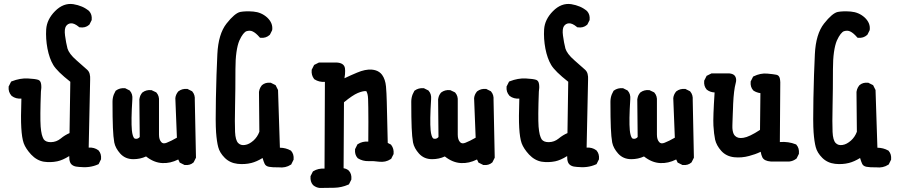

<svg xmlns="http://www.w3.org/2000/svg" viewBox="-20 -807 4540 964"><path d="M377.4 31.2Q340.8 29.8 332 7.8Q327.1 -4.4 327.6 -23.4Q294.9 -2.9 267.6 2.9Q233.9 9.8 200.2 4.9Q182.6 2 166.5 -7.1Q150.4 -16.1 136.2 -31.2Q108.9 -61 99.1 -87.9Q89.8 -114.3 86.9 -165.5Q84 -212.9 87.4 -312Q73.2 -311 61.3 -314.2Q49.3 -317.4 39.1 -325.2L38.1 -325.7L37.6 -326.7Q21 -345.2 23.4 -371.1V-373L24.4 -374.5L34.2 -394L36.1 -397.5L39.6 -398.9Q80.6 -415 119.6 -413.1Q139.2 -412.1 151.6 -410.4Q164.1 -408.7 171.9 -406.2Q184.1 -401.9 186.5 -384.3Q189 -366.7 185.5 -347.2Q180.7 -219.7 184.1 -171.4Q185.1 -159.7 186.5 -149.7Q188 -139.6 189.9 -131.8Q191.9 -124 194.3 -118.2Q196.8 -112.3 199.2 -107.9Q210 -92.8 235.8 -93.3Q263.2 -93.8 284.7 -111.3Q295.9 -120.6 307.1 -127.4Q318.4 -134.3 329.1 -138.7L333 -396.5Q266.6 -448.7 247.6 -480.5Q228 -513.2 218.3 -563Q209 -612.8 211.9 -659.7Q215.3 -709.5 256.3 -751Q298.3 -793.5 348.1 -786.1Q371.6 -782.2 391.6 -773.7Q411.6 -765.1 427.2 -751.5L427.7 -751L428.2 -750.5Q442.9 -733.9 440.4 -708V-706.1L439.5 -704.6L429.7 -685.1L428.7 -683.6L427.2 -682.1Q408.2 -665.5 380.4 -669.9L377.4 -670.4L375.5 -672.4Q353 -690.9 336.4 -689.9Q320.8 -689 311.5 -675.8Q302.2 -661.6 306.6 -628.4Q311.5 -591.8 318.8 -563.5Q322.3 -551.3 333.5 -536.1Q344.7 -521 363.8 -504.4Q403.8 -469.2 417.5 -457Q426.8 -448.7 430.2 -436Q433.6 -423.3 432.6 -406.7L425.3 -65.9Q453.1 -67.9 473.6 -52.7L474.6 -52.2L475.1 -51.3Q489.7 -34.7 487.3 -8.8V-6.8L486.3 -5.4L476.6 14.2L475.1 17.1L471.7 18.6Q430.7 37.1 377.4 31.2Z M904.8 20.5 885.3 10.7 882.3 9.3 880.9 5.9 875 -6.3Q854.5 3.9 834.7 8.3Q814.9 12.7 794.9 11.7Q752.9 9.8 713.4 -21.5Q684.1 -7.8 649.4 -7.8Q608.9 -7.8 583.5 -36.1Q571.8 -49.3 564.2 -63.2Q556.6 -77.1 553.7 -91.8Q548.8 -119.1 546.9 -165.5Q544.9 -211.9 544.9 -295.9Q544.9 -305.7 546.6 -315.2Q548.3 -324.7 551.8 -333.3Q555.2 -341.8 560.1 -350.1L561 -351.6L562.5 -352.5Q571.8 -359.4 583 -362.3Q594.2 -365.2 606.4 -364.3H608.4L609.9 -363.3L629.4 -353.5L631.3 -352.5L632.3 -351.1Q647 -334.5 644.5 -308.6Q637.7 -201.2 642.1 -153.3Q643.6 -137.7 646.7 -127.7Q649.9 -117.7 652.8 -114.3Q655.8 -110.8 659.2 -110.4Q672.9 -108.4 681.6 -119.1L679.7 -307.6V-308.1V-308.6Q680.2 -311 680.7 -313.2Q681.2 -315.4 681.6 -317.6Q682.1 -319.8 682.9 -322Q683.6 -324.2 684.3 -326.2Q685.1 -328.1 686.3 -330.1Q687.5 -332 688.5 -334Q689.5 -335.9 690.9 -337.6Q692.4 -339.4 693.8 -341.3L694.3 -342.3L695.3 -342.8Q713.9 -356.9 739.3 -354.5H740.7L742.7 -353.5L763.2 -343.8L764.6 -342.8L766.1 -341.3Q780.3 -324.7 778.3 -299.3V-130.9Q778.3 -118.2 781.2 -108.9Q784.2 -99.6 790 -93.3Q799.3 -83 816.9 -90.3Q838.4 -98.6 868.2 -115.7L860.4 -313V-314V-314.5Q861.3 -323.7 865 -332Q868.7 -340.3 874.5 -347.2L875 -348.1L876 -348.6Q894.5 -362.8 919.9 -360.4H921.9L923.3 -359.4L942.9 -349.6L944.8 -348.6L945.8 -347.2Q960 -330.6 958 -305.2L963.9 -17.6V-15.1L962.9 -13.2L953.1 6.3L952.1 8.3L950.7 9.3Q934.1 23.9 908.2 21.5H906.2Z M1379.4 33.2Q1347.7 33.7 1330.8 30.5Q1314 27.3 1308.6 15.1Q1303.7 4.9 1298.3 -13.7Q1269 4.4 1242.2 11.2Q1209.5 19.5 1172.9 15.6Q1134.3 11.2 1108.4 -14.6Q1083 -40 1075.7 -68.4Q1068.4 -95.2 1064.9 -142.6Q1061.5 -189 1064 -313Q1066.4 -437 1071.3 -535.2Q1076.2 -636.2 1117.2 -688.5Q1158.7 -741.2 1186.5 -747.1Q1212.4 -752 1251.5 -749Q1292 -745.6 1321.3 -719.2Q1351.1 -691.4 1346.7 -656.7L1346.2 -655.3L1345.7 -653.8L1335.9 -634.3L1335 -632.8L1333.5 -631.3Q1314.9 -614.7 1289.1 -617.2L1285.2 -617.7L1282.7 -620.6Q1264.6 -641.6 1249 -648.9Q1235.4 -655.8 1217.8 -650.4Q1210 -647.9 1200.7 -636.2Q1191.4 -624.5 1181.6 -603Q1172.4 -581.1 1167.2 -544.9Q1162.1 -508.8 1162.1 -459.5Q1162.1 -358.4 1160.2 -273.9Q1158.2 -189.5 1160.2 -144.5Q1162.1 -103 1175.8 -88.9Q1189 -75.7 1209.5 -79.1Q1220.7 -80.6 1231.2 -86.2Q1241.7 -91.8 1252.4 -101.1Q1262.2 -109.9 1269.8 -121.1Q1277.3 -132.3 1282.2 -145.5L1280.3 -344.7V-345.2V-345.7Q1281.2 -352.1 1283 -357.7Q1284.7 -363.3 1287.6 -368.4Q1290.5 -373.5 1294.4 -378.4L1294.9 -378.9L1295.4 -379.4Q1312 -394 1337.9 -391.6H1339.8L1341.3 -390.6L1360.8 -380.9L1363.8 -379.4L1365.2 -376.5L1375 -356.9L1376 -355V-353L1385.3 -65.4Q1415.5 -64.9 1439.5 -51.3L1440.9 -50.8L1441.9 -49.3Q1456.5 -32.7 1454.1 -6.8V-4.9L1453.1 -3.4L1443.4 16.1L1442.4 18.6L1439.9 20Q1414.1 37.1 1379.4 33.2Z M1585 136.7Q1575.7 135.7 1567.4 132.1Q1559.1 128.4 1552.2 122.6L1551.8 122.1L1551.3 121.6Q1543.9 113.3 1541 102.5Q1538.1 91.8 1539.1 79.1V77.1L1540 75.7L1549.8 56.2L1551.3 53.7L1553.7 52.2Q1577.6 37.6 1609.4 39.6L1611.3 -396Q1581.5 -394 1559.1 -408.7L1557.6 -409.7L1556.6 -411.1Q1542.5 -429.7 1544.9 -455.1V-457L1545.9 -458.5L1555.7 -478L1557.1 -481L1560.1 -482.4L1579.6 -492.2L1581.5 -493.2H1584H1668Q1707.5 -491.7 1711.9 -464.8Q1712.9 -459 1712.9 -451.2Q1712.9 -443.4 1712.2 -434.3Q1711.4 -425.3 1709.5 -414.1Q1726.1 -421.9 1741.7 -429Q1757.3 -436 1772.9 -442.4Q1814 -460 1846.7 -457.5Q1857.9 -456.5 1867.4 -453.4Q1877 -450.2 1884.8 -444.6Q1892.6 -439 1898.4 -431.2Q1914.6 -408.7 1918 -373Q1920.9 -339.4 1921.9 -296.4Q1922.9 -254.9 1926.8 -89.4L1940.9 -82L1942.9 -81.1L1944.3 -79.1Q1958.5 -60.5 1956.1 -35.2V-33.2L1955.1 -31.7L1945.3 -12.2L1944.3 -9.8L1941.9 -8.3Q1928.7 0.5 1914.1 3.7Q1899.4 6.8 1883.3 4.9Q1856 1 1830.6 2Q1801.3 2.9 1776.9 -12.2L1775.9 -13.2L1774.9 -14.2Q1760.3 -30.8 1762.7 -56.6V-58.6L1763.7 -60.1L1773.4 -79.6L1774.4 -82L1776.9 -83.5Q1799.3 -98.1 1829.1 -96.2Q1829.6 -152.3 1829.6 -194.8Q1829.6 -237.3 1829.1 -266.1Q1828.6 -294.9 1828.1 -310.1Q1827.6 -325.2 1825 -335Q1822.3 -344.7 1820.6 -347.2Q1818.8 -349.6 1817.4 -349.6Q1801.8 -350.6 1775.9 -339.8Q1750.5 -329.1 1707 -293.5L1705.1 37.6Q1710.4 38.6 1714.8 40Q1719.2 41.5 1723.1 43.7Q1727.1 45.9 1731 49.3L1731.4 49.8L1731.9 50.3Q1746.6 66.9 1744.1 92.8V94.7L1743.2 96.2L1733.4 115.7L1731.9 118.7L1728.5 120.1Q1695.3 134.8 1658.7 135.7Q1623 136.7 1585.9 136.7H1585.4Z M2404.8 20.5 2385.3 10.7 2382.3 9.3 2380.9 5.9 2375 -6.3Q2354.5 3.9 2334.7 8.3Q2314.9 12.7 2294.9 11.7Q2252.9 9.8 2213.4 -21.5Q2184.1 -7.8 2149.4 -7.8Q2108.9 -7.8 2083.5 -36.1Q2071.8 -49.3 2064.2 -63.2Q2056.6 -77.1 2053.7 -91.8Q2048.8 -119.1 2046.9 -165.5Q2044.9 -211.9 2044.9 -295.9Q2044.9 -305.7 2046.6 -315.2Q2048.3 -324.7 2051.8 -333.3Q2055.2 -341.8 2060.1 -350.1L2061 -351.6L2062.5 -352.5Q2071.8 -359.4 2083 -362.3Q2094.2 -365.2 2106.4 -364.3H2108.4L2109.9 -363.3L2129.4 -353.5L2131.3 -352.5L2132.3 -351.1Q2147 -334.5 2144.5 -308.6Q2137.7 -201.2 2142.1 -153.3Q2143.6 -137.7 2146.7 -127.7Q2149.9 -117.7 2152.8 -114.3Q2155.8 -110.8 2159.2 -110.4Q2172.9 -108.4 2181.6 -119.1L2179.7 -307.6V-308.1V-308.6Q2180.2 -311 2180.7 -313.2Q2181.2 -315.4 2181.6 -317.6Q2182.1 -319.8 2182.9 -322Q2183.6 -324.2 2184.3 -326.2Q2185.1 -328.1 2186.3 -330.1Q2187.5 -332 2188.5 -334Q2189.5 -335.9 2190.9 -337.6Q2192.4 -339.4 2193.8 -341.3L2194.3 -342.3L2195.3 -342.8Q2213.9 -356.9 2239.3 -354.5H2240.7L2242.7 -353.5L2263.2 -343.8L2264.6 -342.8L2266.1 -341.3Q2280.3 -324.7 2278.3 -299.3V-130.9Q2278.3 -118.2 2281.2 -108.9Q2284.2 -99.6 2290 -93.3Q2299.3 -83 2316.9 -90.3Q2338.4 -98.6 2368.2 -115.7L2360.4 -313V-314V-314.5Q2361.3 -323.7 2365 -332Q2368.7 -340.3 2374.5 -347.2L2375 -348.1L2376 -348.6Q2394.5 -362.8 2419.9 -360.4H2421.9L2423.3 -359.4L2442.9 -349.6L2444.8 -348.6L2445.8 -347.2Q2460 -330.6 2458 -305.2L2463.9 -17.6V-15.1L2462.9 -13.2L2453.1 6.3L2452.1 8.3L2450.7 9.3Q2434.1 23.9 2408.2 21.5H2406.2Z M2877.4 31.2Q2840.8 29.8 2832 7.8Q2827.1 -4.4 2827.6 -23.4Q2794.9 -2.9 2767.6 2.9Q2733.9 9.8 2700.2 4.9Q2682.6 2 2666.5 -7.1Q2650.4 -16.1 2636.2 -31.2Q2608.9 -61 2599.1 -87.9Q2589.8 -114.3 2586.9 -165.5Q2584 -212.9 2587.4 -312Q2573.2 -311 2561.3 -314.2Q2549.3 -317.4 2539.1 -325.2L2538.1 -325.7L2537.6 -326.7Q2521 -345.2 2523.4 -371.1V-373L2524.4 -374.5L2534.2 -394L2536.1 -397.5L2539.6 -398.9Q2580.6 -415 2619.6 -413.1Q2639.2 -412.1 2651.6 -410.4Q2664.1 -408.7 2671.9 -406.2Q2684.1 -401.9 2686.5 -384.3Q2689 -366.7 2685.5 -347.2Q2680.7 -219.7 2684.1 -171.4Q2685.1 -159.7 2686.5 -149.7Q2688 -139.6 2689.9 -131.8Q2691.9 -124 2694.3 -118.2Q2696.8 -112.3 2699.2 -107.9Q2710 -92.8 2735.8 -93.3Q2763.2 -93.8 2784.7 -111.3Q2795.9 -120.6 2807.1 -127.4Q2818.4 -134.3 2829.1 -138.7L2833 -396.5Q2766.6 -448.7 2747.6 -480.5Q2728 -513.2 2718.3 -563Q2709 -612.8 2711.9 -659.7Q2715.3 -709.5 2756.3 -751Q2798.3 -793.5 2848.1 -786.1Q2871.6 -782.2 2891.6 -773.7Q2911.6 -765.1 2927.2 -751.5L2927.7 -751L2928.2 -750.5Q2942.9 -733.9 2940.4 -708V-706.1L2939.5 -704.6L2929.7 -685.1L2928.7 -683.6L2927.2 -682.1Q2908.2 -665.5 2880.4 -669.9L2877.4 -670.4L2875.5 -672.4Q2853 -690.9 2836.4 -689.9Q2820.8 -689 2811.5 -675.8Q2802.2 -661.6 2806.6 -628.4Q2811.5 -591.8 2818.8 -563.5Q2822.3 -551.3 2833.5 -536.1Q2844.7 -521 2863.8 -504.4Q2903.8 -469.2 2917.5 -457Q2926.8 -448.7 2930.2 -436Q2933.6 -423.3 2932.6 -406.7L2925.3 -65.9Q2953.1 -67.9 2973.6 -52.7L2974.6 -52.2L2975.1 -51.3Q2989.7 -34.7 2987.3 -8.8V-6.8L2986.3 -5.4L2976.6 14.2L2975.1 17.1L2971.7 18.6Q2930.7 37.1 2877.4 31.2Z M3404.8 20.5 3385.3 10.7 3382.3 9.3 3380.9 5.9 3375 -6.3Q3354.5 3.9 3334.7 8.3Q3314.9 12.7 3294.9 11.7Q3252.9 9.8 3213.4 -21.5Q3184.1 -7.8 3149.4 -7.8Q3108.9 -7.8 3083.5 -36.1Q3071.8 -49.3 3064.2 -63.2Q3056.6 -77.1 3053.7 -91.8Q3048.8 -119.1 3046.9 -165.5Q3044.9 -211.9 3044.9 -295.9Q3044.9 -305.7 3046.6 -315.2Q3048.3 -324.7 3051.8 -333.3Q3055.2 -341.8 3060.1 -350.1L3061 -351.6L3062.5 -352.5Q3071.8 -359.4 3083 -362.3Q3094.2 -365.2 3106.4 -364.3H3108.4L3109.9 -363.3L3129.4 -353.5L3131.3 -352.5L3132.3 -351.1Q3147 -334.5 3144.5 -308.6Q3137.7 -201.2 3142.1 -153.3Q3143.6 -137.7 3146.7 -127.7Q3149.9 -117.7 3152.8 -114.3Q3155.8 -110.8 3159.2 -110.4Q3172.9 -108.4 3181.6 -119.1L3179.7 -307.6V-308.1V-308.6Q3180.2 -311 3180.7 -313.2Q3181.2 -315.4 3181.6 -317.6Q3182.1 -319.8 3182.9 -322Q3183.6 -324.2 3184.3 -326.2Q3185.1 -328.1 3186.3 -330.1Q3187.5 -332 3188.5 -334Q3189.5 -335.9 3190.9 -337.6Q3192.4 -339.4 3193.8 -341.3L3194.3 -342.3L3195.3 -342.8Q3213.9 -356.9 3239.3 -354.5H3240.7L3242.7 -353.5L3263.2 -343.8L3264.6 -342.8L3266.1 -341.3Q3280.3 -324.7 3278.3 -299.3V-130.9Q3278.3 -118.2 3281.2 -108.9Q3284.2 -99.6 3290 -93.3Q3299.3 -83 3316.9 -90.3Q3338.4 -98.6 3368.2 -115.7L3360.4 -313V-314V-314.5Q3361.3 -323.7 3365 -332Q3368.7 -340.3 3374.5 -347.2L3375 -348.1L3376 -348.6Q3394.5 -362.8 3419.9 -360.4H3421.9L3423.3 -359.4L3442.9 -349.6L3444.8 -348.6L3445.8 -347.2Q3460 -330.6 3458 -305.2L3463.9 -17.6V-15.1L3462.9 -13.2L3453.1 6.3L3452.1 8.3L3450.7 9.3Q3434.1 23.9 3408.2 21.5H3406.2Z M3850.1 3.9Q3816.9 1.5 3807.6 -17.1Q3802.2 -28.3 3799.3 -44.9Q3785.2 -38.1 3770.8 -33Q3756.3 -27.8 3741.2 -23.9Q3704.1 -13.7 3666 -17.6Q3626 -22 3601.1 -49.8Q3577.1 -76.7 3570.3 -106.4Q3564.5 -134.3 3562 -176.3Q3559.6 -216.3 3567.9 -342.8Q3545.4 -343.8 3529.3 -356.4L3528.3 -356.9L3527.8 -357.9Q3513.2 -374.5 3515.6 -400.4V-402.3L3516.6 -403.8L3526.4 -423.3L3527.8 -426.3L3530.8 -427.7L3550.3 -437.5L3552.2 -438.5H3554.7H3634.8Q3645 -439 3652.8 -436.5Q3668 -432.6 3673.3 -419.7Q3678.7 -406.7 3673.8 -389.6Q3668.9 -371.6 3665.8 -345.7Q3662.6 -319.8 3661.1 -286.6Q3660.6 -273.4 3660.2 -260.7Q3659.7 -248 3659.2 -236.6Q3658.7 -225.1 3658.4 -214.6Q3658.2 -204.1 3657.7 -194.6Q3657.2 -185.1 3657.2 -176.8Q3656.7 -163.1 3658.4 -152.6Q3660.2 -142.1 3663.3 -135.3Q3666.5 -128.4 3670.9 -124.5Q3677.7 -117.7 3688 -115.2Q3698.2 -112.8 3712.9 -115.2Q3742.2 -119.6 3795.9 -154.8L3797.9 -339.4Q3793 -339.8 3788.6 -341.1Q3784.2 -342.3 3779.8 -343.8Q3775.4 -345.2 3771.2 -347.4Q3767.1 -349.6 3763.2 -352.1L3762.2 -353L3761.2 -354Q3746.6 -370.6 3749 -396.5V-398.4L3750 -399.9L3759.8 -419.4L3761.2 -422.4L3764.2 -423.8Q3797.9 -440.4 3832 -437.5Q3848.1 -436 3859.6 -434.6Q3871.1 -433.1 3878.4 -431.6Q3892.1 -428.7 3895.5 -412.8Q3898.9 -397 3897.5 -369.6L3895.5 -93.8Q3938.5 -97.2 3975.1 -82.5L3977.5 -81.5L3979 -79.6Q3993.7 -63 3991.2 -36.1V-34.2L3990.2 -32.7L3980.5 -13.2L3979.5 -11.2L3977.5 -9.8Q3969.7 -3.9 3961.2 -0.5Q3952.6 2.9 3943.4 3.9H3942.9H3942.4H3850.6Z M4379.4 33.2Q4347.7 33.7 4330.8 30.5Q4314 27.3 4308.6 15.1Q4303.7 4.9 4298.3 -13.7Q4269 4.4 4242.2 11.2Q4209.5 19.5 4172.9 15.6Q4134.3 11.2 4108.4 -14.6Q4083 -40 4075.7 -68.4Q4068.4 -95.2 4064.9 -142.6Q4061.5 -189 4064 -313Q4066.4 -437 4071.3 -535.2Q4076.2 -636.2 4117.2 -688.5Q4158.7 -741.2 4186.5 -747.1Q4212.4 -752 4251.5 -749Q4292 -745.6 4321.3 -719.2Q4351.1 -691.4 4346.7 -656.7L4346.2 -655.3L4345.7 -653.8L4335.9 -634.3L4335 -632.8L4333.5 -631.3Q4314.9 -614.7 4289.1 -617.2L4285.2 -617.7L4282.7 -620.6Q4264.6 -641.6 4249 -648.9Q4235.4 -655.8 4217.8 -650.4Q4210 -647.9 4200.7 -636.2Q4191.4 -624.5 4181.6 -603Q4172.4 -581.1 4167.2 -544.9Q4162.1 -508.8 4162.1 -459.5Q4162.1 -358.4 4160.2 -273.9Q4158.2 -189.5 4160.2 -144.5Q4162.1 -103 4175.8 -88.9Q4189 -75.7 4209.5 -79.1Q4220.7 -80.6 4231.2 -86.2Q4241.7 -91.8 4252.4 -101.1Q4262.2 -109.9 4269.8 -121.1Q4277.3 -132.3 4282.2 -145.5L4280.3 -344.7V-345.2V-345.7Q4281.2 -352.1 4283 -357.7Q4284.7 -363.3 4287.6 -368.4Q4290.5 -373.5 4294.4 -378.4L4294.9 -378.9L4295.4 -379.4Q4312 -394 4337.9 -391.6H4339.8L4341.3 -390.6L4360.8 -380.9L4363.8 -379.4L4365.2 -376.5L4375 -356.9L4376 -355V-353L4385.3 -65.4Q4415.5 -64.9 4439.5 -51.3L4440.9 -50.8L4441.9 -49.3Q4456.5 -32.7 4454.1 -6.8V-4.9L4453.1 -3.4L4443.4 16.1L4442.4 18.6L4439.9 20Q4414.1 37.1 4379.4 33.2Z"/></svg>

Font: NaikaiFont
Style: Bold
Weight: 700
Version: Version 1.89